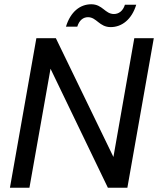

<svg xmlns="http://www.w3.org/2000/svg" viewBox="-20 -876 743 896"><path d="M606.7 -697.7 509.3 -143.5 240.7 -697.7H149.7L26.4 0H117.4L215.8 -555.2L483.4 0H574.4L697.7 -697.7ZM287.8 -751.5H340.6C349.8 -781.5 368.3 -795.8 390.6 -795.8C431.1 -795.8 443.1 -749.5 496.6 -749.5C548.7 -749.5 594.9 -785.3 615.7 -853.8H562.9C553.9 -824.3 533.5 -810.6 511.7 -810.6C470 -810.6 458.9 -856.1 405.9 -856.1C353.8 -856.1 308.9 -821 287.8 -751.5Z"/></svg>

Font: Poppins Devanagari Thin
Style: Italic
Weight: 100
Italic angle: -10°
Designer: Ninad Kale (Devanagari), Jonny Pinhorn (Latin)
Foundry: Indian Type Foundry
Version: 4.005